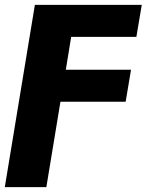

<svg xmlns="http://www.w3.org/2000/svg" viewBox="-43 -561 600 785"><path d="M-23.4 204.1 99.6 -541H536.6L514.6 -410.2H248L226.1 -275.9H492.7L470.7 -145H204.1L146.5 204.1Z"/></svg>

Font: Inter 17pt ExtraBold
Style: Italic
Weight: 800
Italic angle: -9.3988°
Version: Version 4.001;git-66647c0bb